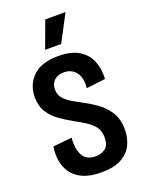

<svg xmlns="http://www.w3.org/2000/svg" viewBox="-165 -965 806 1058"><g transform="rotate(-20 238.0 -436.0)"><path d="M242 13Q175 13 132 -7Q89 -27 67 -60.5Q45 -94 39.5 -133.5Q34 -173 41 -212L152 -223Q145 -164 165.5 -122.5Q186 -81 243 -81Q273 -81 298 -98Q323 -115 323 -163Q323 -197 308 -220Q293 -243 265 -262.5Q237 -282 197 -303Q156 -326 119.5 -351.5Q83 -377 60 -413Q37 -449 37 -502Q37 -575 86.5 -623Q136 -671 235 -671Q310 -671 355 -644Q400 -617 419.5 -570Q439 -523 435 -464L323 -451Q330 -509 305 -542.5Q280 -576 234 -576Q197 -576 176.5 -556Q156 -536 156 -504Q156 -474 172.5 -453.5Q189 -433 214.5 -417.5Q240 -402 267 -388Q308 -367 348.5 -339Q389 -311 416 -269Q443 -227 443 -164Q443 -118 424 -77.5Q405 -37 361 -12Q317 13 242 13ZM274 -728H180L238 -885H357Z"/></g></svg>

Font: Bricolage Grotesque 10pt Condensed SemiBold
Style: Regular
Weight: 600
Width: 3
Designer: Mathieu Triay
Foundry: Atelier Triay
Version: Version 1.000; ttfautohint (v1.8.4.7-5d5b);gftools[0.9.32]